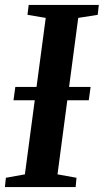

<svg xmlns="http://www.w3.org/2000/svg" viewBox="-26 -763 423 783"><path d="M-6 0 -2 -38 75.5 -52 160.5 -690 86 -702.5 91 -743H377L372.5 -702.5L293 -690L208.5 -52L286 -38L282.5 0ZM29 -354 36.5 -408.5H343.5L336 -354Z"/></svg>

Font: Merriweather 48pt SemiBold
Style: Italic
Weight: 600
Italic angle: -7.8°
Designer: Eben Sorkin
Foundry: Eben Sorkin
Version: Version 2.101